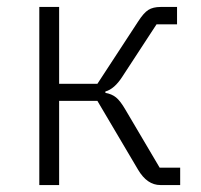

<svg xmlns="http://www.w3.org/2000/svg" viewBox="-20 -532 578 552"><path d="M93 0V-512H150V-291H260L377 -470Q393 -495 406.5 -503.5Q420 -512 442 -512H489V-462H430L332 -312Q309 -276 283 -269V-265Q301 -262 313.5 -252Q326 -242 341 -216L439 -50H498V0H441Q403 0 377 -44L260 -242H150V0Z"/></svg>

Font: IBM Plex Sans Light
Style: Regular
Weight: 300
Designer: Mike Abbink, Paul van der Laan, Pieter van Rosmalen
Foundry: Bold Monday
Version: Version 3.0